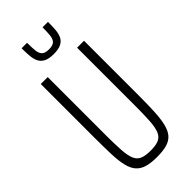

<svg xmlns="http://www.w3.org/2000/svg" viewBox="-282 -940 998 998"><g transform="rotate(-45 217.0 -441.0)"><path d="M217 8Q173 8 144 -0.5Q115 -9 97 -29Q79 -49 70.5 -83.5Q62 -118 60 -169.5Q58 -221 58 -293V-688H109V-260Q109 -192 112 -149Q115 -106 125 -82Q135 -58 157 -48.5Q179 -39 217 -39Q256 -39 277.5 -48.5Q299 -58 309 -82Q319 -106 322 -149Q325 -192 325 -260V-688H376V-293Q376 -221 373.5 -169.5Q371 -118 362.5 -83.5Q354 -49 337 -29Q320 -9 291 -0.5Q262 8 217 8ZM216 -750Q181 -750 161 -760.5Q141 -771 132 -789.5Q123 -808 121 -833.5Q119 -859 119 -890H159Q159 -855 161.5 -831.5Q164 -808 176 -796.5Q188 -785 216 -785Q244 -785 256 -796.5Q268 -808 270.5 -831.5Q273 -855 273 -890H313Q313 -859 311 -833.5Q309 -808 300.5 -789.5Q292 -771 272 -760.5Q252 -750 216 -750Z"/></g></svg>

Font: Saira ExtraCondensed Light
Style: Regular
Weight: 300
Width: 2
Designer: Hector Gatti with collaboration of the Omnibus-Type team
Foundry: Omnibus-Type
Version: Version 1.101